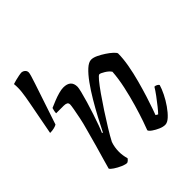

<svg xmlns="http://www.w3.org/2000/svg" viewBox="-229 -839 974 974"><g transform="rotate(-45 258.0 -352.0)"><path d="M-39.1 -384 -4.9 -564Q2.7 -603 6 -632Q9.4 -661 6.5 -689Q15.1 -692 28.8 -695.5Q42.6 -699 55.4 -701.5Q68.3 -704 72.1 -704Q84.4 -704 93 -696.5Q101.5 -689 101.5 -678Q101.5 -667 83.5 -614L10.3 -395Q4.6 -391 -8.7 -387.5Q-22 -384 -39.1 -384ZM130 0Q118 0 98.5 -8.5Q79 -17 62.5 -28Q46 -39 43 -46Q47 -61 56.5 -94Q66 -127 79 -172Q92 -217 105 -267Q114 -298 120.5 -329.5Q127 -361 131 -384Q135 -407 135 -414Q135 -425 127.5 -429Q120 -433 107 -433H53Q53 -441 55 -450Q57 -459 59 -465Q75 -472 96 -480.5Q117 -489 137 -494.5Q157 -500 171 -500Q225 -500 225 -451Q225 -443 219 -418.5Q213 -394 203.5 -362Q194 -330 183 -297Q172 -264 162.5 -237.5Q153 -211 147 -199L151 -195Q168 -229 189.5 -269.5Q211 -310 235 -350.5Q259 -391 283.5 -425Q308 -459 330.5 -479.5Q353 -500 371 -500Q386 -500 405 -491Q424 -482 443 -469.5Q462 -457 475 -445Q488 -433 490 -426Q490 -389 482 -344Q474 -299 461.5 -253Q449 -207 436.5 -167.5Q424 -128 414.5 -101.5Q405 -75 403 -70L415 -63Q424 -72 440.5 -92.5Q457 -113 474 -136Q491 -159 501 -176Q510 -176 517 -171.5Q524 -167 526 -163Q520 -142 506.5 -114.5Q493 -87 474.5 -60.5Q456 -34 437.5 -17Q419 0 403 0Q388 0 369.5 -8Q351 -16 336 -26.5Q321 -37 319 -45Q324 -57 336.5 -93Q349 -129 363.5 -178.5Q378 -228 389.5 -281Q401 -334 404 -380Q395 -394 375.5 -406Q356 -418 348 -418Q342 -418 325 -397.5Q308 -377 284.5 -343.5Q261 -310 235.5 -271Q210 -232 187 -194.5Q164 -157 150 -130Q140 -101 140 -69Q140 -56 142 -43Q144 -30 148 -15Q146 -12 141.5 -7.5Q137 -3 130 0Z"/></g></svg>

Font: Texturina
Style: Italic
Weight: 400
Italic angle: -11°
Designer: Guillermo Torres Carreño
Foundry: Omnibus-Type
Version: Version 1.002; ttfautohint (v1.8.3)